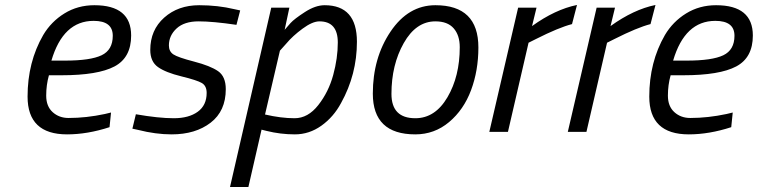

<svg xmlns="http://www.w3.org/2000/svg" viewBox="-20 -531 3051 773"><path d="M256 -56Q327 -56 402 -72L427 -78L421 -19Q332 10 250 10Q91 10 91 -142Q91 -281 154 -390Q186 -444 239.5 -477Q293 -510 360 -510Q508 -510 508 -388Q508 -299 441 -263.5Q374 -228 228 -228H177Q166 -189 166 -146Q166 -103 192 -79.5Q218 -56 256 -56ZM242 -287Q344 -287 389 -308.5Q434 -330 434 -387Q434 -447 357 -447Q234 -447 187 -287Z M932 -431Q837 -445 779.5 -445Q722 -445 691 -416.5Q660 -388 660 -348Q660 -324 678 -312Q696 -300 761.5 -283Q827 -266 858 -244.5Q889 -223 889 -172Q889 -84 828 -37Q767 10 671 10Q607 10 536 -8L513 -13L527 -71Q619 -55 679.5 -55Q740 -55 776 -81Q812 -107 812 -157Q812 -185 793 -196.5Q774 -208 710.5 -223.5Q647 -239 616 -261Q585 -283 585 -330Q585 -410 641 -460Q697 -510 782 -510Q857 -510 924 -494L947 -489Z M1287 -510Q1417 -510 1417 -363Q1417 -231 1353 -116Q1323 -60 1274 -25Q1225 10 1167 10Q1109 10 1053 -4L1033 -9L980 222H906L1072 -500H1145L1126 -411Q1135 -422 1150 -438.5Q1165 -455 1207.5 -482.5Q1250 -510 1287 -510ZM1266 -445Q1238 -445 1198 -415.5Q1158 -386 1133 -356L1107 -327L1047 -70Q1112 -55 1166 -55Q1220 -55 1261.5 -108Q1303 -161 1321.5 -229Q1340 -297 1340 -360Q1340 -445 1266 -445Z M1733 -510Q1906 -510 1906 -340Q1906 -247 1876.5 -168Q1847 -89 1788 -39.5Q1729 10 1652 10Q1481 10 1481 -154Q1481 -298 1552.5 -404Q1624 -510 1733 -510ZM1652 -55Q1732 -55 1781.5 -139.5Q1831 -224 1831 -341Q1831 -389 1806.5 -417Q1782 -445 1733 -445Q1655 -445 1605.5 -357.5Q1556 -270 1556 -153Q1556 -55 1652 -55Z M1950 0 2066 -500H2140L2122 -426Q2215 -493 2303 -511L2283 -434Q2229 -420 2138 -374L2108 -359L2025 0Z M2266 0 2382 -500H2456L2438 -426Q2531 -493 2619 -511L2599 -434Q2545 -420 2454 -374L2424 -359L2341 0Z M2759 -56Q2830 -56 2905 -72L2930 -78L2924 -19Q2835 10 2753 10Q2594 10 2594 -142Q2594 -281 2657 -390Q2689 -444 2742.5 -477Q2796 -510 2863 -510Q3011 -510 3011 -388Q3011 -299 2944 -263.5Q2877 -228 2731 -228H2680Q2669 -189 2669 -146Q2669 -103 2695 -79.5Q2721 -56 2759 -56ZM2745 -287Q2847 -287 2892 -308.5Q2937 -330 2937 -387Q2937 -447 2860 -447Q2737 -447 2690 -287Z"/></svg>

Font: Titillium Web
Style: Italic
Weight: 400
Italic angle: -13°
Version: Version 1.002;PS 57.000;hotconv 1.0.70;makeotf.lib2.5.55311